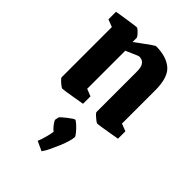

<svg xmlns="http://www.w3.org/2000/svg" viewBox="-228 -558 952 952"><g transform="rotate(45 248.5 -82.0)"><path d="M104 11Q101 11 90.5 3Q80 -5 71 -14Q62 -23 62 -28V-379L23 -394V-447Q23 -447 40.5 -450Q58 -453 82 -456.5Q106 -460 126 -463Q146 -466 151 -466Q154 -466 163 -458Q172 -450 179.5 -441Q187 -432 187 -428V-399Q204 -412 225.5 -427.5Q247 -443 264 -455Q281 -467 285 -467Q356 -467 396 -433.5Q436 -400 436 -310V-76L475 -61V-9Q475 -9 457.5 -6Q440 -3 416.5 1Q393 5 373.5 8Q354 11 350 11Q346 11 335.5 3Q325 -5 315.5 -14Q306 -23 306 -28V-308Q306 -340 297.5 -353Q289 -366 279 -369Q269 -372 263 -372Q257 -372 235.5 -362Q214 -352 192 -343V-76L230 -61V-9Q230 -9 213 -6Q196 -3 172.5 1Q149 5 129 8Q109 11 104 11ZM251 303 201 280Q211 255 217 231Q223 207 225 192Q217 187 208.5 177Q200 167 194 157.5Q188 148 188 144L192 125Q193 122 202 114Q211 106 223 96.5Q235 87 245 80.5Q255 74 258 74Q263 74 277.5 87Q292 100 305 115.5Q318 131 318 137Q318 147 312 168.5Q306 190 295.5 215Q285 240 273.5 264Q262 288 251 303Z"/></g></svg>

Font: Grenze Gotisch
Style: Bold
Weight: 700
Designer: Renata Polastri
Foundry: Omnibus-Type
Version: Version 1.001